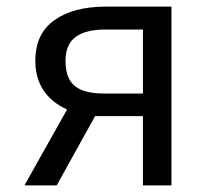

<svg xmlns="http://www.w3.org/2000/svg" viewBox="-20 -560 655 580"><path d="M53.8 0 182.6 -229.2Q86.7 -273.3 86.7 -376.9Q86.7 -457.4 143.8 -498.7Q201 -540 300 -540H497.9V0H411.8V-209.2H267.2L151.3 0ZM295.4 -277.4H411.8V-470.8H297.9Q239.5 -470.8 208.7 -448.5Q177.9 -426.2 177.9 -375.9Q177.9 -323.6 205.6 -300.5Q233.3 -277.4 295.4 -277.4Z"/></svg>

Font: FiraCode Nerd Font Mono
Style: Regular
Weight: 400
Monospace: yes
Designer: Carrois Corporate, Edenspiekermann AG, Nikita Prokopov
Foundry: Carrois Corporate, Edenspiekermann AG, Nikita Prokopov
Version: Version 6.002;Nerd Fonts 3.4.0